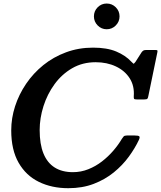

<svg xmlns="http://www.w3.org/2000/svg" viewBox="-20 -1026 890 1060"><path d="M569 -864.5Q598.5 -864.5 619.2 -885.5Q640 -906.5 640 -935.5Q640 -965 619.2 -985.8Q598.5 -1006.5 569 -1006.5Q540 -1006.5 519.2 -985.8Q498.5 -965 498.5 -935.5Q498.5 -906.5 519.2 -885.5Q540 -864.5 569 -864.5ZM747 -254Q753.5 -268.5 749 -273.2Q744.5 -278 723 -278H680.5Q667.5 -278 662.5 -272.5Q657.5 -267 652.5 -259Q633.5 -226.5 605.5 -194Q577.5 -161.5 543 -134.8Q508.5 -108 467.8 -91.8Q427 -75.5 382.5 -75.5Q323 -75.5 282 -101.2Q241 -127 220 -178.5Q199 -230 199 -308Q199 -373.5 220 -439.8Q241 -506 281 -561Q321 -616 378.2 -649.2Q435.5 -682.5 508 -682.5Q570.5 -682.5 619.8 -659.2Q669 -636 696 -593.8Q723 -551.5 718.5 -494Q718 -483.5 720.5 -480.2Q723 -477 735.5 -477H776Q790 -477 793.5 -480.8Q797 -484.5 799 -496L848.5 -736Q850.5 -745.5 848.8 -747.8Q847 -750 836.5 -750H787.5Q776.5 -750 771.8 -747Q767 -744 762.5 -738.5L728 -684.5Q719 -672.5 716.5 -674.5Q714 -676.5 704.5 -686Q673 -720 622 -741.5Q571 -763 494 -763Q414 -763 344.5 -737.2Q275 -711.5 219.5 -666.8Q164 -622 124.2 -563.5Q84.5 -505 63.2 -439.2Q42 -373.5 42 -306.5Q42 -198.5 82.8 -127.5Q123.5 -56.5 194.8 -21.8Q266 13 357 13Q435 13 497.5 -11Q560 -35 608.2 -74.2Q656.5 -113.5 691 -160.8Q725.5 -208 747 -254Z"/></svg>

Font: Besley SemiBold
Style: Italic
Weight: 600
Italic angle: -13°
Designer: Owen Earl
Foundry: indestructible type*
Version: Version 2.001